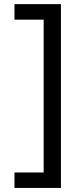

<svg xmlns="http://www.w3.org/2000/svg" viewBox="-20 -818 360 928"><path d="M274.5 90.5H50V15.5H224L191 50V-757L224 -723H50V-798H274.5Z"/></svg>

Font: Spline Sans
Style: Regular
Weight: 400
Designer: Eben Sorkin, Mirko Velimirovic
Foundry: Sorkin Type
Version: Version 1.001